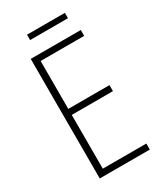

<svg xmlns="http://www.w3.org/2000/svg" viewBox="-206 -912 847 993"><g transform="rotate(-30 217.5 -416.0)"><path d="M356 -832H130V-800H356ZM383 0V-36H123V-357H369V-393H123V-679H383V-714H84V0Z"/></g></svg>

Font: Noto Sans Thai Looped Condensed ExtraLight
Style: Regular
Weight: 200
Width: 3
Designer: Sasikarn Vongin, Ben Mitchell
Foundry: The Fontpad Ltd
Version: Version 1.001